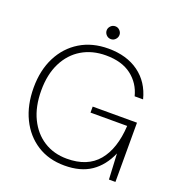

<svg xmlns="http://www.w3.org/2000/svg" viewBox="-150 -973 1041 1112"><g transform="rotate(20 370.5 -417.5)"><path d="M369 12Q272 12 200 -34Q128 -80 88 -162Q48 -244 48 -352Q48 -459 89 -540Q130 -621 204.5 -666.5Q279 -712 379 -712Q492 -712 567 -657.5Q642 -603 667 -504H615Q596 -579 536.5 -624.5Q477 -670 379 -670Q295 -670 231 -632Q167 -594 131 -522.5Q95 -451 95 -352Q95 -252 130 -180Q165 -108 226.5 -69Q288 -30 369 -30Q495 -30 560 -107.5Q625 -185 633 -328H407V-365H680V0H640L632 -158Q596 -75 532 -31.5Q468 12 369 12ZM372 -768Q355 -768 343.5 -780Q332 -792 332 -808Q332 -823 343.5 -835Q355 -847 372 -847Q388 -847 399.5 -835Q411 -823 411 -808Q411 -792 399.5 -780Q388 -768 372 -768Z"/></g></svg>

Font: DM Sans ExtraLight
Style: Regular
Weight: 200
Designer: Colophon Foundry, Jonny Pinhorn
Foundry: Colophon Foundry
Version: Version 4.004; ttfautohint (v1.8.4.7-5d5b)